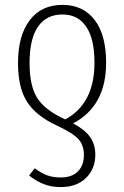

<svg xmlns="http://www.w3.org/2000/svg" viewBox="-20 -552 504 780"><path d="M276.9 -50.8Q324.7 -25.4 345.9 4.4Q367.2 34.2 367.2 77.1Q367.2 133.8 329.3 170.9Q291.5 208 227.1 208Q189 208 158.7 196.3Q128.4 184.6 98.1 161.1L121.1 131.8Q148.4 151.9 172.1 160.4Q195.8 168.9 227.1 168.9Q272 168.9 296.4 144.5Q320.8 120.1 320.8 77.1Q320.8 38.1 298.8 13.4Q276.9 -11.2 210.9 -42Q127.4 -80.6 90.3 -137.7Q53.2 -194.8 53.2 -295.9Q53.2 -407.2 100.6 -469.7Q147.9 -532.2 233.9 -532.2Q316.9 -532.2 364 -471.7Q411.1 -411.1 411.1 -296.9Q411.1 -121.1 276.9 -50.8ZM100.1 -295.9Q100.1 -203.6 131.1 -154.1Q162.1 -104.5 245.1 -66.9Q363.8 -130.9 363.8 -296.9Q363.8 -394.5 330.1 -443.8Q296.4 -493.2 233.9 -493.2Q168.5 -493.2 134.3 -443.6Q100.1 -394 100.1 -295.9Z"/></svg>

Font: Fira Sans Compressed ExtraLight
Style: Regular
Weight: 250
Width: 1
Designer: Carrois Corporate & Edenspiekermann AG
Foundry: Carrois Corporate GbR & Edenspiekermann AG
Version: Version 4.203;PS 004.203;hotconv 1.0.88;makeotf.lib2.5.64775